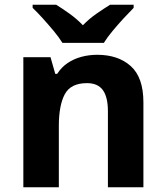

<svg xmlns="http://www.w3.org/2000/svg" viewBox="-20 -786 697 806"><path d="M388 -556Q476 -556 529 -508.5Q582 -461 582 -356V0H433V-319Q433 -378 412 -407.5Q391 -437 345 -437Q277 -437 252 -390.5Q227 -344 227 -257V0H78V-546H192L212 -476H220Q238 -504 264 -521.5Q290 -539 322 -547.5Q354 -556 388 -556ZM242 -606Q228 -629 205.5 -656Q183 -683 159.5 -709Q136 -735 117 -753V-766H216Q242 -750 272 -728.5Q302 -707 328 -680Q354 -707 385 -728.5Q416 -750 442 -766H541V-753Q523 -735 499 -709Q475 -683 452.5 -656Q430 -629 416 -606Z"/></svg>

Font: Noto Sans Cham
Style: Bold
Weight: 700
Version: Version 2.002